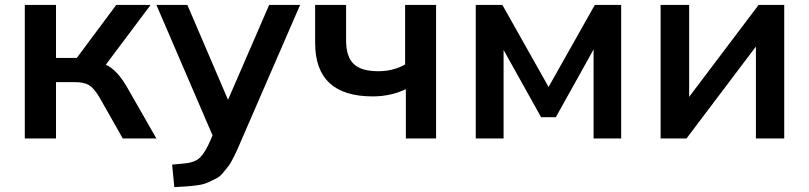

<svg xmlns="http://www.w3.org/2000/svg" viewBox="-20 -559 3266 775"><path d="M80.1 0V-539.1H206.1V-325.2H290L449.2 -539.1H587.9L407.2 -297.9Q454.1 -276.4 495.1 -203.1L611.3 0H475.6L380.9 -167Q359.4 -203.1 339.4 -215.3Q319.3 -227.5 282.2 -227.5H206.1V0Z M1066.4 -539.1H1191.4L961.9 -10.7Q947.3 22.5 941.9 35.6Q936.5 48.8 923.8 74.2Q911.1 99.6 903.8 109.4Q896.5 119.1 882.3 136.2Q868.2 153.3 855 160.2Q841.8 167 823.2 175.8Q804.7 184.6 782.2 188Q759.8 191.4 732.4 193.4L683.6 196.3L674.8 105.5L725.6 100.6Q767.6 96.7 788.1 76.2Q808.6 55.7 830.1 5.9L837.9 -12.7L611.3 -539.1H736.3L900.4 -156.2Z M1618.2 -199.2Q1557.6 -169.9 1484.4 -169.9Q1252 -169.9 1252 -385.7V-539.1H1377V-396.5Q1377 -330.1 1407.7 -300.8Q1438.5 -271.5 1506.8 -271.5Q1567.4 -271.5 1615.2 -298.8V-539.1H1740.2V0H1618.2Z M1900.4 0V-539.1H2007.8L2194.3 -208L2380.9 -539.1H2487.3V0H2376V-359.4L2223.6 -85.9H2164.1L2012.7 -357.4V0Z M2646.5 0V-539.1H2761.7V-168L3042 -539.1H3145.5V0H3031.2V-371.1L2751 0Z"/></svg>

Font: Min Sans SemiBold
Style: Regular
Weight: 600
Designer: Jinseong-Kim, NotoSansCJK, Nunito
Foundry: Jinseong-Kim
Version: Version 1.400;Glyphs 3.1.2 (3151)